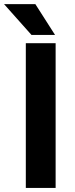

<svg xmlns="http://www.w3.org/2000/svg" viewBox="-54 -923 366 943"><path d="M219.2 0H72.8V-710.9H219.2ZM216.3 -751.5H100.6L-34.2 -902.8H119.6Z"/></svg>

Font: TypoPRO Roboto
Style: Bold
Weight: 700
Designer: Google
Version: Version 2.136; 2016